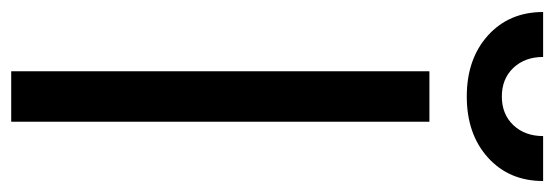

<svg xmlns="http://www.w3.org/2000/svg" viewBox="-374 -630 965 334"><g transform="rotate(90 108.0 -462.5)"><path d="M152.3 -727.5V0H64.5V-727.5ZM108.4 -792.5Q43 -792.5 2.2 -829.3Q-38.6 -866.2 -38.6 -925.3H39.6Q39.6 -893.6 58.6 -873.5Q77.6 -853.5 108.4 -853.5Q139.2 -853.5 158.2 -873.5Q177.2 -893.6 177.2 -925.3H255.4Q255.4 -866.2 214.6 -829.3Q173.8 -792.5 108.4 -792.5Z"/></g></svg>

Font: Inter Tight
Style: Regular
Weight: 400
Designer: Rasmus Andersson
Foundry: rsms
Version: Version 3.002